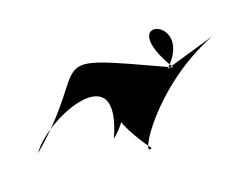

<svg xmlns="http://www.w3.org/2000/svg" viewBox="-60 -485 414 316"><g transform="rotate(-15 146.5 -326.5)"><path d="M225 -352C292 -426 155 -460 235 -352C20 -429 112 -402 -17 -273C12 -325 157 -398 110 -264C181 -333 65 -351 166 -233C143 -218 198 -330 310 -385Z"/></g></svg>

Font: Asimov Silicon
Style: Regular
Weight: 400
Designer: Google
Version: Version 2.000980; 2014